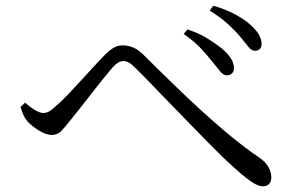

<svg xmlns="http://www.w3.org/2000/svg" viewBox="-20 -722 1040 673"><path d="M874 -544Q862 -544 851.5 -557Q841 -570 823 -592Q805 -614 778.5 -638Q752 -662 715 -685L728 -702Q772 -689 802.5 -672.5Q833 -656 851 -641Q897 -603 897 -568Q897 -557 891 -550.5Q885 -544 874 -544ZM775 -458Q763 -458 752 -471.5Q741 -485 724 -506Q706 -529 684 -552.5Q662 -576 624 -603L637 -619Q679 -605 709 -586Q739 -567 759 -551Q802 -514 800 -481Q799 -470 792.5 -464Q786 -458 775 -458ZM901 -69Q880 -69 844 -97.5Q808 -126 757 -175Q739 -193 709.5 -222.5Q680 -252 646 -287.5Q612 -323 576.5 -359Q541 -395 510 -427.5Q479 -460 456 -482Q442 -497 432 -502.5Q422 -508 412 -508Q404 -508 395 -503Q386 -498 374 -485Q362 -471 343 -447.5Q324 -424 303 -397Q282 -370 262 -344.5Q242 -319 228 -302Q210 -279 196 -264Q182 -249 161 -249Q142 -249 116.5 -264.5Q91 -280 75 -298Q67 -308 61.5 -320.5Q56 -333 52 -347L68 -362Q86 -346 103 -336Q120 -326 132 -326Q143 -326 154 -332.5Q165 -339 179 -353Q197 -368 219.5 -392Q242 -416 266 -442Q290 -468 310.5 -490.5Q331 -513 344 -526Q359 -542 375 -552.5Q391 -563 410 -563Q429 -563 448 -555Q467 -547 489 -524Q552 -461 621.5 -394.5Q691 -328 760 -269Q829 -210 891 -168Q909 -156 920 -138Q931 -120 931 -101Q931 -86 923.5 -77.5Q916 -69 901 -69Z"/></svg>

Font: Noto Serif JP
Style: Regular
Weight: 400
Designer: Ryoko NISHIZUKA  (kana & ideographs); Frank Grießhammer (Latin, Greek & Cyrillic); Wenlong ZHANG  (bopomofo); Sandoll Co
Foundry: Adobe
Version: Version 2.003-H1;hotconv 1.1.1;makeotfexe 2.6.0